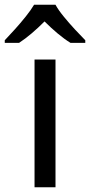

<svg xmlns="http://www.w3.org/2000/svg" viewBox="-60 -786 378 806"><path d="M173 0H85V-536H173ZM173 -766Q185 -744 207.5 -716.5Q230 -689 254.5 -662.5Q279 -636 298 -617V-606H236Q210 -622 182 -645.5Q154 -669 127 -696Q100 -669 73 -646Q46 -623 20 -606H-40V-617Q-21 -637 2.5 -663Q26 -689 48 -716.5Q70 -744 83 -766Z"/></svg>

Font: Noto Sans Zanabazar Square
Style: Regular
Weight: 400
Version: Version 2.005; ttfautohint (v1.8.4.7-5d5b)